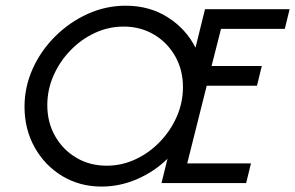

<svg xmlns="http://www.w3.org/2000/svg" viewBox="-20 -658 1061 690"><path d="M345.1 12.5Q266.7 12.5 203.8 -25.3Q141 -63.2 104.5 -128.5Q68.1 -193.8 68.1 -274.3Q68.1 -345.8 97.6 -411.1Q127.1 -476.4 178.5 -527.4Q229.9 -578.5 295.1 -608Q360.4 -637.5 431.9 -637.5Q516.7 -637.5 582.3 -596.2Q647.9 -554.9 682.6 -486.8L716.7 -625H1020.8L1003.5 -554.2H774.3L740.3 -420.8H920.8L903.5 -350H722.9L652.8 -70.8H881.9L864.6 0H560.4L581.9 -87.5Q535.4 -41.7 473.3 -14.6Q411.1 12.5 345.1 12.5ZM363.2 -62.5Q417.4 -62.5 466.7 -85.4Q516 -108.3 554.5 -148.3Q593.1 -188.2 615.3 -238.9Q637.5 -289.6 637.5 -345.1Q637.5 -406.9 609.4 -456.2Q581.2 -505.6 533 -534Q484.7 -562.5 424.3 -562.5Q370.1 -562.5 320.8 -539.6Q271.5 -516.7 233 -476.7Q194.4 -436.8 172.2 -386.1Q150 -335.4 150 -279.9Q150 -218.1 178.1 -168.8Q206.2 -119.4 254.5 -91Q302.8 -62.5 363.2 -62.5Z"/></svg>

Font: Afacad
Style: Italic
Weight: 400
Italic angle: -14°
Designer: Kristian Moeller
Foundry: Dicotype
Version: Version 1.000